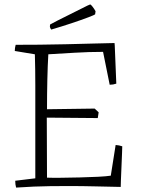

<svg xmlns="http://www.w3.org/2000/svg" viewBox="-20 -843 658 870"><path d="M53 7Q49 -7 49 -24L140 -35V-320Q140 -382 140 -456Q140 -530 138 -597L47 -612Q47 -619 48 -626Q49 -633 51 -640Q99 -640 157.5 -640.5Q216 -641 277 -642.5Q338 -644 395.5 -645.5Q453 -647 499 -648L500 -636L507 -464Q493 -459 477 -459L475 -469L447 -608Q384 -608 317 -604Q250 -600 199 -597Q196 -548 194.5 -482Q193 -416 193 -348L409 -351L427 -334L423 -308L192 -310L193 -38Q216 -37 256.5 -37.5Q297 -38 341.5 -39Q386 -40 424.5 -42Q463 -44 482 -47L504 -186Q520 -185 534 -180L533 -149L528 -29L527 4Q469 3 410.5 1.5Q352 0 295 0Q246 0 207.5 0.5Q169 1 133 2.5Q97 4 53 7ZM212 -709Q206 -717 206 -723L207 -732L241 -750L377 -818L389 -823Q393 -821 400 -812Q407 -803 413 -792L411 -778Q410 -776 380 -764.5Q350 -753 305 -738Q260 -723 212 -709Z"/></svg>

Font: Labrada Light
Style: Regular
Weight: 300
Designer: Mercedes Jáuregui
Foundry: Omnibus-Type Team
Version: Version 1.000; ttfautohint (v1.8.4.7-5d5b)